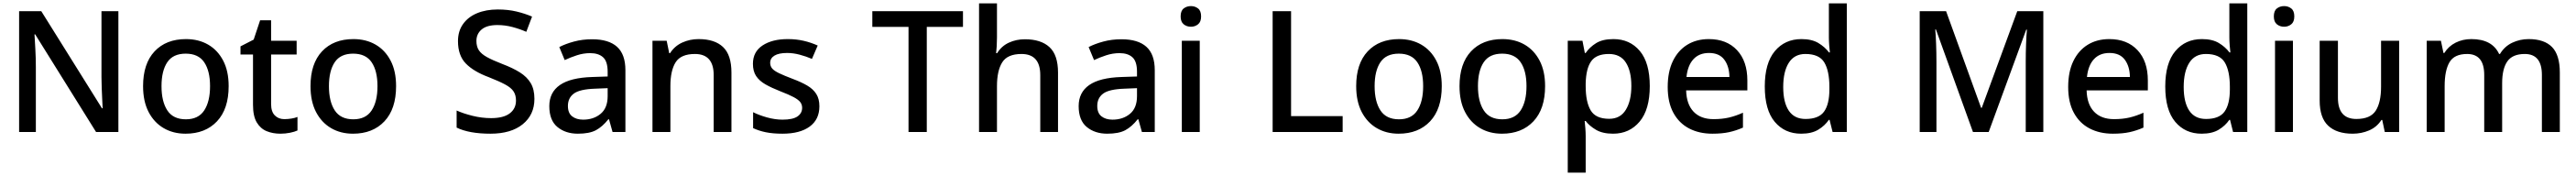

<svg xmlns="http://www.w3.org/2000/svg" viewBox="-20 -780 15234 1040"><path d="M680 0H548L188 -577H184Q186 -542 189 -489.5Q192 -437 192 -385V0H93V-714H224L583 -140H587Q586 -157 584.5 -189Q583 -221 581.5 -257.5Q580 -294 580 -325V-714H680Z M1332 -271Q1332 -136 1263 -63Q1194 10 1077 10Q1004 10 947.5 -23Q891 -56 858.5 -118.5Q826 -181 826 -271Q826 -404 894 -476.5Q962 -549 1080 -549Q1154 -549 1210.5 -516.5Q1267 -484 1299.5 -422Q1332 -360 1332 -271ZM935 -271Q935 -180 969.5 -127.5Q1004 -75 1079 -75Q1153 -75 1187.5 -127.5Q1222 -180 1222 -271Q1222 -361 1187.5 -412Q1153 -463 1078 -463Q1003 -463 969 -412Q935 -361 935 -271Z M1661 -76Q1682 -76 1703.5 -79.5Q1725 -83 1739 -89V-9Q1722 -1 1694.5 4.5Q1667 10 1638 10Q1593 10 1556.5 -5Q1520 -20 1498 -57Q1476 -94 1476 -161V-458H1402V-506L1480 -546L1518 -660H1583V-539H1734V-458H1583V-165Q1583 -120 1605 -98Q1627 -76 1661 -76Z M2322 -271Q2322 -136 2253 -63Q2184 10 2067 10Q1994 10 1937.5 -23Q1881 -56 1848.5 -118.5Q1816 -181 1816 -271Q1816 -404 1884 -476.5Q1952 -549 2070 -549Q2144 -549 2200.5 -516.5Q2257 -484 2289.5 -422Q2322 -360 2322 -271ZM1925 -271Q1925 -180 1959.5 -127.5Q1994 -75 2069 -75Q2143 -75 2177.5 -127.5Q2212 -180 2212 -271Q2212 -361 2177.5 -412Q2143 -463 2068 -463Q1993 -463 1959 -412Q1925 -361 1925 -271Z M3140 -196Q3140 -102 3071 -46Q3002 10 2880 10Q2754 10 2680 -26V-127Q2720 -109 2774.5 -95.5Q2829 -82 2884 -82Q2957 -82 2994 -110Q3031 -138 3031 -186Q3031 -218 3016.5 -240Q3002 -262 2966.5 -281Q2931 -300 2870 -324Q2781 -357 2734.5 -404.5Q2688 -452 2688 -537Q2688 -596 2718 -638Q2748 -680 2801 -702Q2854 -724 2923 -724Q2984 -724 3034 -712Q3084 -700 3126 -682L3092 -592Q3053 -609 3009.5 -620.5Q2966 -632 2921 -632Q2859 -632 2828 -606Q2797 -580 2797 -538Q2797 -505 2811.5 -483Q2826 -461 2859.5 -442.5Q2893 -424 2950 -402Q3011 -379 3053.5 -352.5Q3096 -326 3118 -289Q3140 -252 3140 -196Z M3481 -548Q3579 -548 3628.5 -503.5Q3678 -459 3678 -365V0H3602L3581 -75H3577Q3542 -31 3503.5 -10.5Q3465 10 3397 10Q3324 10 3276 -29.5Q3228 -69 3228 -153Q3228 -234 3290.5 -277.5Q3353 -321 3482 -325L3573 -328V-356Q3573 -417 3546 -441.5Q3519 -466 3470 -466Q3430 -466 3391.5 -453.5Q3353 -441 3319 -425L3287 -502Q3324 -521 3374 -534.5Q3424 -548 3481 -548ZM3500 -256Q3408 -253 3373 -227Q3338 -201 3338 -154Q3338 -112 3363 -92.5Q3388 -73 3428 -73Q3490 -73 3531.5 -107.5Q3573 -142 3573 -212V-259Z M4111 -549Q4206 -549 4255.5 -502Q4305 -455 4305 -351V0H4200V-336Q4200 -461 4089 -461Q4006 -461 3975 -412Q3944 -363 3944 -272V0H3838V-539H3922L3937 -466H3942Q3969 -508 4014 -528.5Q4059 -549 4111 -549Z M4825 -152Q4825 -74 4767.5 -32Q4710 10 4607 10Q4550 10 4508.5 1.5Q4467 -7 4433 -23V-117Q4469 -99 4516 -86Q4563 -73 4607 -73Q4668 -73 4695.5 -92Q4723 -111 4723 -143Q4723 -162 4712 -176.5Q4701 -191 4673 -206Q4645 -221 4593 -241Q4542 -261 4506 -281.5Q4470 -302 4451 -330.5Q4432 -359 4432 -403Q4432 -474 4489 -511.5Q4546 -549 4638 -549Q4688 -549 4731.5 -539Q4775 -529 4815 -511L4781 -432Q4746 -447 4708 -457Q4670 -467 4634 -467Q4585 -467 4559.5 -451.5Q4534 -436 4534 -409Q4534 -389 4546 -375Q4558 -361 4587.5 -347Q4617 -333 4667 -314Q4718 -295 4753 -274.5Q4788 -254 4806.5 -225Q4825 -196 4825 -152Z M5460 0H5352V-621H5138V-714H5674V-621H5460Z M5875 -558Q5875 -531 5873.5 -507Q5872 -483 5870 -466H5876Q5902 -508 5945.5 -528Q5989 -548 6040 -548Q6135 -548 6185.5 -501.5Q6236 -455 6236 -351V0H6131V-336Q6131 -461 6020 -461Q5937 -461 5906 -411.5Q5875 -362 5875 -271V0H5769V-760H5875Z M6611 -548Q6709 -548 6758.5 -503.5Q6808 -459 6808 -365V0H6732L6711 -75H6707Q6672 -31 6633.5 -10.5Q6595 10 6527 10Q6454 10 6406 -29.5Q6358 -69 6358 -153Q6358 -234 6420.5 -277.5Q6483 -321 6612 -325L6703 -328V-356Q6703 -417 6676 -441.5Q6649 -466 6600 -466Q6560 -466 6521.5 -453.5Q6483 -441 6449 -425L6417 -502Q6454 -521 6504 -534.5Q6554 -548 6611 -548ZM6630 -256Q6538 -253 6503 -227Q6468 -201 6468 -154Q6468 -112 6493 -92.5Q6518 -73 6558 -73Q6620 -73 6661.5 -107.5Q6703 -142 6703 -212V-259Z M7022 -744Q7046 -744 7064 -730Q7082 -716 7082 -683Q7082 -651 7064 -636.5Q7046 -622 7022 -622Q6997 -622 6979 -636.5Q6961 -651 6961 -683Q6961 -716 6979 -730Q6997 -744 7022 -744ZM7074 -539V0H6968V-539Z M7505 0V-714H7614V-94H7919V0Z M8505 -271Q8505 -136 8436 -63Q8367 10 8250 10Q8177 10 8120.5 -23Q8064 -56 8031.5 -118.5Q7999 -181 7999 -271Q7999 -404 8067 -476.5Q8135 -549 8253 -549Q8327 -549 8383.5 -516.5Q8440 -484 8472.5 -422Q8505 -360 8505 -271ZM8108 -271Q8108 -180 8142.5 -127.5Q8177 -75 8252 -75Q8326 -75 8360.5 -127.5Q8395 -180 8395 -271Q8395 -361 8360.5 -412Q8326 -463 8251 -463Q8176 -463 8142 -412Q8108 -361 8108 -271Z M9116 -271Q9116 -136 9047 -63Q8978 10 8861 10Q8788 10 8731.5 -23Q8675 -56 8642.5 -118.5Q8610 -181 8610 -271Q8610 -404 8678 -476.5Q8746 -549 8864 -549Q8938 -549 8994.5 -516.5Q9051 -484 9083.5 -422Q9116 -360 9116 -271ZM8719 -271Q8719 -180 8753.5 -127.5Q8788 -75 8863 -75Q8937 -75 8971.5 -127.5Q9006 -180 9006 -271Q9006 -361 8971.5 -412Q8937 -463 8862 -463Q8787 -463 8753 -412Q8719 -361 8719 -271Z M9520 -549Q9617 -549 9676 -479Q9735 -409 9735 -271Q9735 -133 9675 -61.5Q9615 10 9518 10Q9456 10 9417 -13Q9378 -36 9356 -65H9350Q9352 -48 9354 -22.5Q9356 3 9356 23V240H9250V-539H9337L9351 -467H9356Q9379 -501 9417.5 -525Q9456 -549 9520 -549ZM9493 -461Q9419 -461 9388.5 -418Q9358 -375 9356 -287V-271Q9356 -178 9385.5 -128Q9415 -78 9495 -78Q9561 -78 9593.5 -131.5Q9626 -185 9626 -272Q9626 -360 9593.5 -410.5Q9561 -461 9493 -461Z M10084 -549Q10190 -549 10251 -483.5Q10312 -418 10312 -305V-246H9950Q9952 -164 9994 -120Q10036 -76 10112 -76Q10163 -76 10203.5 -85.5Q10244 -95 10286 -114V-26Q10245 -8 10203.5 1Q10162 10 10105 10Q10027 10 9967.5 -21Q9908 -52 9874.5 -113.5Q9841 -175 9841 -266Q9841 -356 9871.5 -419Q9902 -482 9956.5 -515.5Q10011 -549 10084 -549ZM10085 -467Q10027 -467 9993 -430Q9959 -393 9952 -325H10206Q10205 -388 10175.5 -427.5Q10146 -467 10085 -467Z M10630 10Q10533 10 10474 -60Q10415 -130 10415 -269Q10415 -407 10474.5 -478Q10534 -549 10632 -549Q10693 -549 10731.5 -526Q10770 -503 10795 -470H10800Q10798 -484 10796 -511.5Q10794 -539 10794 -558V-760H10900V0H10816L10798 -72H10794Q10770 -37 10731 -13.5Q10692 10 10630 10ZM10656 -77Q10734 -77 10765.5 -120.5Q10797 -164 10797 -252V-267Q10797 -361 10767 -411Q10737 -461 10655 -461Q10590 -461 10557 -409Q10524 -357 10524 -266Q10524 -175 10557 -126Q10590 -77 10656 -77Z M11646 0 11427 -606H11423Q11426 -575 11428 -521Q11430 -467 11430 -411V0H11331V-714H11487L11694 -143H11698L11908 -714H12062V0H11958V-416Q11958 -468 11960 -520.5Q11962 -573 11965 -605H11961L11739 0Z M12452 -549Q12558 -549 12619 -483.5Q12680 -418 12680 -305V-246H12318Q12320 -164 12362 -120Q12404 -76 12480 -76Q12531 -76 12571.5 -85.5Q12612 -95 12654 -114V-26Q12613 -8 12571.5 1Q12530 10 12473 10Q12395 10 12335.5 -21Q12276 -52 12242.5 -113.5Q12209 -175 12209 -266Q12209 -356 12239.5 -419Q12270 -482 12324.5 -515.5Q12379 -549 12452 -549ZM12453 -467Q12395 -467 12361 -430Q12327 -393 12320 -325H12574Q12573 -388 12543.5 -427.5Q12514 -467 12453 -467Z M12998 10Q12901 10 12842 -60Q12783 -130 12783 -269Q12783 -407 12842.5 -478Q12902 -549 13000 -549Q13061 -549 13099.5 -526Q13138 -503 13163 -470H13168Q13166 -484 13164 -511.5Q13162 -539 13162 -558V-760H13268V0H13184L13166 -72H13162Q13138 -37 13099 -13.5Q13060 10 12998 10ZM13024 -77Q13102 -77 13133.5 -120.5Q13165 -164 13165 -252V-267Q13165 -361 13135 -411Q13105 -461 13023 -461Q12958 -461 12925 -409Q12892 -357 12892 -266Q12892 -175 12925 -126Q12958 -77 13024 -77Z M13486 -744Q13510 -744 13528 -730Q13546 -716 13546 -683Q13546 -651 13528 -636.5Q13510 -622 13486 -622Q13461 -622 13443 -636.5Q13425 -651 13425 -683Q13425 -716 13443 -730Q13461 -744 13486 -744ZM13538 -539V0H13432V-539Z M14166 -539V0H14081L14066 -71H14061Q14034 -29 13988.5 -9.5Q13943 10 13891 10Q13797 10 13746.5 -37Q13696 -84 13696 -186V-539H13804V-202Q13804 -77 13913 -77Q13996 -77 14027.5 -126Q14059 -175 14059 -267V-539Z M14932 -549Q15024 -549 15070 -502Q15116 -455 15116 -351V0H15010V-337Q15010 -461 14909 -461Q14836 -461 14805.5 -417Q14775 -373 14775 -289V0H14669V-337Q14669 -461 14568 -461Q14492 -461 14463.5 -412Q14435 -363 14435 -272V0H14329V-539H14413L14428 -467H14433Q14458 -507 14500 -528Q14542 -549 14593 -549Q14716 -549 14757 -461H14762Q14789 -506 14834.5 -527.5Q14880 -549 14932 -549Z"/></svg>

Font: Noto Sans Thai Looped Medium
Style: Regular
Weight: 500
Designer: Sasikarn Vongin, Ben Mitchell
Foundry: The Fontpad Ltd
Version: Version 1.001; ttfautohint (v1.8.4.7-5d5b)